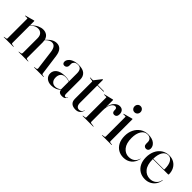

<svg xmlns="http://www.w3.org/2000/svg" viewBox="165 -1591 2554 2554"><g transform="rotate(45 1442.0 -314.0)"><path d="M156.5 -436.5V-360L161 -364Q210.5 -410.5 248.5 -427.2Q286.5 -444 321 -444Q361.5 -444 391 -423.5Q420.5 -403 431.5 -360.5L435.5 -365.5Q476 -408.5 509 -426.2Q542 -444 577.5 -444Q623.5 -444 652.5 -412.5Q681.5 -381 690.5 -315L729.5 -27.5Q731.5 -11.5 746 -9L769.5 -5.5Q773 -5 773 -3Q773 0 769.5 0H591.5Q587.5 0 587.5 -3Q587.5 -5 592.5 -6L623 -10.5Q640.5 -13.5 638.5 -32L603 -306.5Q596 -355.5 577 -380.2Q558 -405 524 -405Q483.5 -405 439.5 -361.5L433 -354Q436.5 -336.5 436.5 -315.5V-27Q436.5 -12 452 -9.5L476 -6Q480 -5.5 480 -3Q480 0 475 0H302Q298 0 298 -3Q298 -5.5 303 -6L333.5 -10.5Q343 -12 346 -17.8Q349 -23.5 349 -31V-306.5Q349 -355.5 325 -380.2Q301 -405 263 -405Q238 -405 214.2 -394.5Q190.5 -384 165 -360L156.5 -352.5V-25Q156.5 -13 169 -11L200.5 -6Q205 -5.5 205 -3Q205 0 201 0H22Q18.5 0 18.5 -3Q18.5 -5 23 -6L56 -11Q68 -13 68 -23.5V-394Q68 -400 62.5 -400H22.5Q19 -400 19 -403Q19 -405.5 23.5 -407L144 -440.5Q148 -442 152 -442Q156.5 -442 156.5 -436.5Z M797.5 -96Q797.5 -147 840 -179.5Q882.5 -212 969.5 -212Q996 -212 1015.5 -208.2Q1035 -204.5 1050.5 -198V-347Q1050.5 -439 980.5 -439Q941.5 -439 923.5 -420.8Q905.5 -402.5 905.5 -382V-347.5Q905.5 -327 891.8 -313.8Q878 -300.5 857.5 -300.5Q841.5 -300.5 831.5 -310.8Q821.5 -321 821.5 -341Q821.5 -366 840.8 -390Q860 -414 897.8 -429.5Q935.5 -445 990.5 -445Q1066 -445 1102.8 -411.8Q1139.5 -378.5 1139.5 -319.5V-54Q1139.5 -33 1146.2 -24.5Q1153 -16 1163 -16Q1184.5 -16 1187.5 -38Q1188 -41 1190 -41Q1192 -41 1192 -38Q1192 -26 1175.8 -8.8Q1159.5 8.5 1121.5 8.5Q1087.5 8.5 1071 -6.2Q1054.5 -21 1054.5 -45.5Q1031.5 -19 996.2 -5Q961 9 921.5 9Q865.5 9 831.5 -20.2Q797.5 -49.5 797.5 -96ZM887.5 -109.5Q887.5 -66 909.8 -41.5Q932 -17 968.5 -17Q990.5 -17 1012.2 -25.5Q1034 -34 1050.5 -50.5V-193Q1035 -198.5 1017.5 -202.2Q1000 -206 979.5 -206Q934.5 -206 911 -180Q887.5 -154 887.5 -109.5Z M1262.5 -419.5 1216 -427.5Q1212 -428.5 1212 -431.5Q1212 -434 1214.5 -434H1260.5Q1268.5 -434 1271 -439.5L1342.5 -530.5Q1347 -535 1351 -535Q1355.5 -535 1355.5 -529.5V-434H1470.5Q1474.5 -434 1474.5 -431Q1474.5 -425.5 1464 -425.5H1355.5V-100.5Q1355.5 -62 1370.5 -43.2Q1385.5 -24.5 1411.5 -24.5Q1431.5 -24.5 1447 -35.8Q1462.5 -47 1470.5 -73Q1471.5 -75 1473.2 -74.8Q1475 -74.5 1474 -71.5Q1462 -30.5 1438.5 -11.2Q1415 8 1376 8Q1325.5 8 1297.8 -16Q1270 -40 1270 -90V-410Q1270 -418 1262.5 -419.5Z M1640.5 -434.5V-301.5Q1652.5 -372.5 1688 -408.2Q1723.5 -444 1762.5 -444Q1798 -444 1817.2 -422.8Q1836.5 -401.5 1836.5 -364.5Q1836.5 -336 1823.2 -321.5Q1810 -307 1790 -307Q1752 -307 1750.5 -350.5V-364.5Q1750 -399 1719.5 -399Q1690.5 -399 1665.5 -358.2Q1640.5 -317.5 1640.5 -237.5V-27.5Q1640.5 -15.5 1653 -13L1702.5 -6Q1707 -5.5 1707 -3Q1707 0 1702.5 0H1507Q1502.5 0 1502.5 -3Q1502.5 -6 1508.5 -7L1540 -11Q1552 -13 1552 -23.5V-396Q1552 -402 1546.5 -402H1506.5Q1503 -402 1503 -405Q1503 -407.5 1507.5 -409L1627.5 -438.5Q1633.5 -440 1636 -440Q1640.5 -440 1640.5 -434.5Z M1956.5 -522.5Q1932.5 -522.5 1917 -539.2Q1901.5 -556 1901.5 -580.5Q1901.5 -605 1917.2 -621.8Q1933 -638.5 1956.5 -638.5Q1981.5 -638.5 1997.2 -621.5Q2013 -604.5 2013 -580.5Q2013 -556 1997 -539.2Q1981 -522.5 1956.5 -522.5ZM2003.5 -437V-25.5Q2003.5 -13 2015.5 -11L2047 -6.5Q2052 -6 2052 -3Q2052 0 2048 0H1868.5Q1865.5 0 1865.5 -3Q1865.5 -5 1869.5 -6L1903 -11Q1915 -13 1915 -25V-394.5Q1915 -400 1909 -400H1870Q1866.5 -400 1866.5 -403Q1866.5 -405 1870.5 -407L1990.5 -440.5Q1996.5 -442 1999 -442Q2003.5 -442 2003.5 -437Z M2452.5 -334Q2452.5 -313 2440.5 -300Q2428.5 -287 2408.5 -287Q2388 -287 2375.5 -300.2Q2363 -313.5 2363 -338V-367.5Q2363 -399.5 2343 -418.8Q2323 -438 2288.5 -438Q2234.5 -438 2202.5 -387.2Q2170.5 -336.5 2170.5 -253Q2170.5 -153 2213.8 -100.2Q2257 -47.5 2321.5 -47.5Q2367.5 -47.5 2401.2 -70.2Q2435 -93 2448.5 -140.5Q2449 -143.5 2451.5 -143.5Q2454 -143 2453 -139.5Q2437.5 -67.5 2390.8 -29.2Q2344 9 2277 9Q2223 9 2179.8 -16Q2136.5 -41 2111.2 -89.8Q2086 -138.5 2086 -210Q2086 -275.5 2112.5 -328.8Q2139 -382 2186.5 -413.5Q2234 -445 2296.5 -445Q2371 -445 2411.8 -412.8Q2452.5 -380.5 2452.5 -334Z M2865 -263.5Q2865 -255 2855.5 -255H2570Q2570 -253 2570 -250.5Q2570 -147.5 2614 -94Q2658 -40.5 2728.5 -40.5Q2778 -40.5 2814.2 -69.5Q2850.5 -98.5 2857 -148.5Q2857 -152 2859 -152Q2862.5 -152 2862 -147.5Q2857.5 -102.5 2833.5 -66.8Q2809.5 -31 2770.8 -10.5Q2732 10 2684 10Q2625.5 10 2581.2 -16.8Q2537 -43.5 2512.5 -92.2Q2488 -141 2488 -207Q2488 -276 2513.5 -329.8Q2539 -383.5 2585 -414.2Q2631 -445 2693 -445Q2745.5 -445 2784 -421.5Q2822.5 -398 2843.8 -357Q2865 -316 2865 -263.5ZM2682.5 -438Q2631 -438 2601.8 -392.5Q2572.5 -347 2570.5 -262.5H2768.5Q2776 -262.5 2776 -271Q2776 -354 2749.5 -396Q2723 -438 2682.5 -438Z"/></g></svg>

Font: Fraunces144ptRegular
Style: Regular
Weight: 400
Version: Version 1.000;[0bf87f6ff]